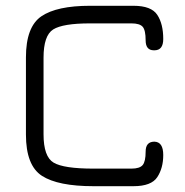

<svg xmlns="http://www.w3.org/2000/svg" viewBox="-20 -641 636 661"><path d="M439.5 0H301.8Q179.7 0 124.5 -35.6Q69.3 -71.3 69.3 -177.7V-443.4Q69.3 -548.8 122.6 -585Q175.8 -621.1 290 -621.1H439.5Q501 -621.1 521.5 -589.8Q542 -558.6 542 -506.8Q542 -467.8 511.7 -467.8Q510.7 -467.8 509.8 -467.8Q481.4 -467.8 481.4 -502Q481.4 -537.1 471.2 -548.8Q460.9 -560.5 432.6 -560.5H290Q196.3 -560.5 163.1 -539.6Q129.9 -518.6 129.9 -442.4V-178.7Q129.9 -101.6 164.6 -81.1Q199.2 -60.5 301.8 -60.5H432.6Q460.9 -60.5 471.2 -72.8Q481.4 -85 481.4 -119.1Q481.4 -153.3 511.7 -153.3Q542 -152.3 542 -107.4Q542 -62.5 521.5 -31.2Q501 0 439.5 0Z"/></svg>

Font: Jura
Style: Medium
Weight: 500
Version: Version 2.6.1